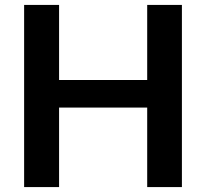

<svg xmlns="http://www.w3.org/2000/svg" viewBox="-20 -760 838 780"><path d="M78 -740H220V-435H578V-740H719V0H578V-323H220V0H78Z"/></svg>

Font: Encode Sans Normal
Style: SemiBold
Weight: 600
Designer: Pablo Impallari, Andres Torresi
Foundry: Pablo Impallari, Andres Torresi
Version: Version 1.000; ttfautohint (v1.00) -l 8 -r 50 -G 200 -x 14 -